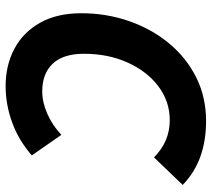

<svg xmlns="http://www.w3.org/2000/svg" viewBox="-55 -686 752 682"><g transform="rotate(-90 321.0 -345.0)"><path d="M615 -432Q615 -343 587 -262.5Q559 -182 508 -120.5Q457 -59 387 -24Q317 11 232 11Q163 11 106.5 -9Q50 -29 5 -72L103 -174Q159 -118 235 -118Q302 -118 355.5 -158.5Q409 -199 440 -268Q471 -337 471 -423Q471 -496 436 -533.5Q401 -571 337 -571Q299 -571 258 -553Q217 -535 183 -503L110 -608Q164 -655 227.5 -678Q291 -701 356 -701Q431 -701 489.5 -669.5Q548 -638 581.5 -578Q615 -518 615 -432Z"/></g></svg>

Font: Radio Canada SemiBold
Style: Italic
Weight: 600
Italic angle: -12°
Designer: Charles Daoud, Etienne Aubert Bonn, Alexandre Saumier Demers, Jacques Le Bailly
Foundry: Radio-Canada
Version: Version 2.104; ttfautohint (v1.8.4.7-5d5b);gftools[0.9.28.de